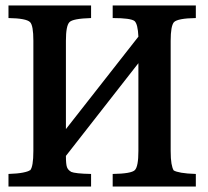

<svg xmlns="http://www.w3.org/2000/svg" viewBox="-20 -682 762 702"><path d="M486 -548Q484 -594 472 -605Q458 -616 392 -616V-662H696V-616Q630 -615 616 -601Q604 -587 604 -533V-130Q604 -101 607 -84Q610 -67 615 -59Q623 -54 643 -50.5Q663 -47 696 -46V0H392V-46Q460 -47 473 -60Q486 -73 486 -130V-451L221 -112Q221 -81 225 -70.5Q229 -60 240 -54H239Q255 -47 313 -46V0H11V-46Q44 -47 64 -51Q84 -55 90 -60V-59Q102 -72 102 -130V-533Q102 -589 90 -601Q76 -615 11 -616V-662H313V-616Q246 -614 234 -601Q221 -588 221 -533V-210Z"/></svg>

Font: New Athena Unicode
Style: Bold
Weight: 700
Designer: J. Rusten 1997; rev. by R. Hancock 2001, 2002, rev. by D. Mastronarde 2002-2021
Foundry: Society for Classical Studies (formerly American Philological Association)
Version: Version 5.008